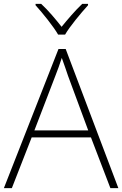

<svg xmlns="http://www.w3.org/2000/svg" viewBox="-20 -968 630 988"><path d="M279 -790H315C339 -832 396 -900 433 -941V-948H403C367 -914 327 -867 297 -830C268 -867 229 -914 192 -948H163V-941C200 -900 255 -832 279 -790ZM548 0H589L318 -716H281L0 0H41L143 -261H448ZM330 -578 434 -297H157L265 -578C275 -604 288 -638 298 -670C310 -636 323 -600 330 -578Z"/></svg>

Font: Noto Sans Sinhala UI ExtraLight
Style: Regular
Weight: 200
Designer: Jelle Bosma - Monotype Design Team
Foundry: Monotype Imaging Inc.
Version: Version 2.006